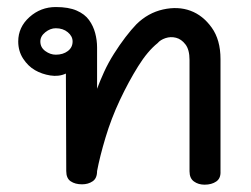

<svg xmlns="http://www.w3.org/2000/svg" viewBox="-20 -508 699 535"><path d="M594.4 -30.8Q595.5 -11.1 582.6 -2.3Q569.7 6.6 550 6.6Q532.8 6.6 520.5 -2.3Q508.1 -11.1 508.1 -30.8V-340.9Q508.1 -369.7 496.7 -384.3Q485.4 -399 470.5 -402.8Q455.6 -406.6 441.2 -401.8Q426.8 -397 419.2 -387.9Q391.4 -365.7 364.9 -323.2Q338.4 -280.8 314.1 -229.3Q289.9 -177.8 274 -124.7Q258.1 -71.7 250.5 -31.3Q250.5 -11.1 238.1 -2.8Q225.8 5.6 208.6 5.6Q189.4 5.6 177 -2.8Q164.6 -11.1 164.6 -31.3L163.6 -303Q143.9 -293.9 120.2 -297.7Q96.5 -301.5 77.3 -312.6Q58.1 -323.7 44.4 -344.7Q30.8 -365.7 30.8 -392.4Q30.8 -432.3 62.1 -460.4Q93.4 -488.4 135.4 -488.4Q171.2 -488.4 193.7 -478.5Q216.2 -468.7 228 -452.3Q239.9 -435.9 245.2 -415.9Q250.5 -396 250.5 -375.8V-260.6Q258.1 -281.3 269.9 -307.3Q281.8 -333.3 297.5 -358.1Q313.1 -382.8 329.5 -404.3Q346 -425.8 360.1 -440.4Q392.4 -472.2 434.3 -481.6Q476.3 -490.9 510.9 -478Q545.5 -465.2 569.9 -431.1Q594.4 -397 594.4 -343.4ZM182.3 -392.4Q182.3 -407.1 168.9 -418.2Q155.6 -429.3 135.4 -429.3Q120.2 -429.3 106.3 -418.2Q92.4 -407.1 92.4 -392.4Q92.4 -375.8 106.3 -365.7Q120.2 -355.6 135.4 -355.6Q155.6 -355.6 168.9 -365.7Q182.3 -375.8 182.3 -392.4Z"/></svg>

Font: Myanmar KatKuu
Style: Regular
Weight: 400
Designer: Khon Soe Zaw Thu
Foundry: MPUA
Version: Version 1.00 September 13, 2016, initial release